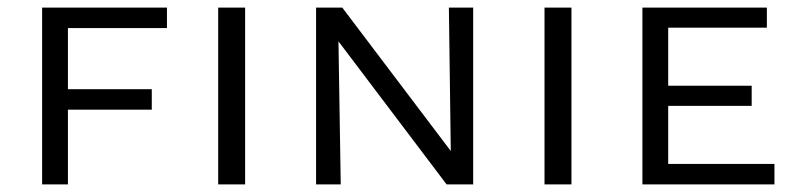

<svg xmlns="http://www.w3.org/2000/svg" viewBox="-20 -486 2103 506"><path d="M159 -412V-251H380V-197H159V0H91V-466H420V-412Z M555 -466H626V0H555Z M1227 -466V0H1157L872 -377L878 0H813V-466H882L1168 -88L1163 -466Z M1415 -466H1486V0H1415Z M2021 -54V0H1673V-466H2001V-413H1741V-260H1961V-207H1741V-54Z"/></svg>

Font: Ysabeau SC
Style: Regular
Weight: 400
Designer: Christian Thalmann (Catharsis Fonts)
Version: Version 0.003